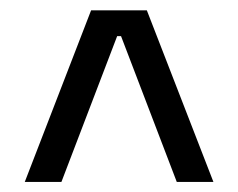

<svg xmlns="http://www.w3.org/2000/svg" viewBox="-20 -659 462 372"><path d="M156.5 -639H264.5L393.5 -306.5H322.5L214.5 -589H207L99 -306.5H28Z"/></svg>

Font: Anek Gujarati Medium
Style: Regular
Weight: 400
Version: Version 1.003